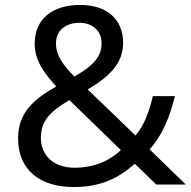

<svg xmlns="http://www.w3.org/2000/svg" viewBox="-20 -745 772 775"><path d="M304 -725C190 -725 120 -667 120 -569C120 -496 164 -444 207 -396C112 -342 53 -288 53 -186C53 -60 140 10 278 10C389 10 461 -28 524 -84L611 0H730L584 -142C634 -197 665 -271 686 -357H597C582 -294 562 -239 527 -198L334 -384C416 -432 477 -487 477 -571C477 -668 411 -725 304 -725ZM301 -653C355 -653 390 -619 390 -571C390 -517 359 -481 280 -436C232 -485 206 -522 206 -570C206 -622 245 -653 301 -653ZM260 -341 468 -139C426 -100 366 -68 281 -68C198 -68 145 -116 145 -189C145 -261 188 -298 260 -341Z"/></svg>

Font: Noto Sans Syriac Western
Style: Regular
Weight: 400
Designer: Patrick Giasson and the Monotype Design Team
Foundry: Monotype Imaging Inc.
Version: Version 3.000